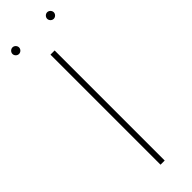

<svg xmlns="http://www.w3.org/2000/svg" viewBox="-237 -612 618 618"><g transform="rotate(-45 72.5 -302.5)"><path d="M152 -575C160 -575 167 -582 167 -590C167 -598 160 -605 152 -605C144 -605 137 -598 137 -590C137 -582 144 -575 152 -575ZM-7 -574C1 -574 8 -581 8 -589C8 -597 1 -604 -7 -604C-15 -604 -22 -597 -22 -589C-22 -581 -15 -574 -7 -574ZM82 0V-501H63V0Z"/></g></svg>

Font: Advent Pro
Style: Thin
Weight: 100
Designer: Andreas Kalpakidis
Foundry: Andreas Kalpakidis
Version: Version 2.002 2007